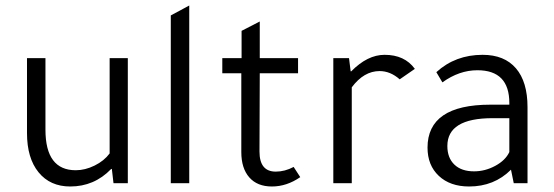

<svg xmlns="http://www.w3.org/2000/svg" viewBox="-20 -665 2011 697"><path d="M444 -454V0H392L386 -52L383 -51Q322 12 235 12Q162 12 120 -39.5Q78 -91 78 -182V-454H145V-194Q145 -47 255 -47Q289 -47 323.5 -64Q358 -81 378 -108V-454Z M667 -645V0H600V-609Z M923 -399 922 -115Q922 -42 981 -42Q1014 -42 1046 -59L1070 -22Q1021 12 967 12Q914 12 885 -21Q856 -54 856 -113V-399H787V-454H857V-553L923 -587V-454H1062V-399Z M1486 -415 1431 -377Q1397 -407 1358 -407Q1301 -407 1257 -348V0H1190V-454H1247L1253 -406H1255Q1314 -466 1376 -466Q1449 -466 1486 -415Z M1895 0H1845L1835 -49Q1774 12 1683 12Q1614 12 1573 -26.5Q1532 -65 1532 -129Q1532 -285 1760 -285H1829V-291Q1829 -410 1713 -410Q1647 -410 1586 -366L1564 -403Q1633 -466 1732 -466Q1811 -466 1853 -417Q1895 -368 1895 -276ZM1829 -236H1768Q1604 -236 1604 -135Q1604 -92 1629.5 -67.5Q1655 -43 1701 -43Q1741 -43 1778 -63Q1815 -83 1829 -113Z"/></svg>

Font: Tajawal
Style: Regular
Weight: 400
Designer: Boutros Fonts
Foundry: Created by Boutros International 2017
Version: Version 1.700